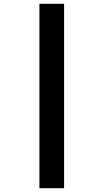

<svg xmlns="http://www.w3.org/2000/svg" viewBox="-20 -780 549 1018"><path d="M189 -759.8H319.8V217.8H189Z"/></svg>

Font: OpenSansExtrabold
Style: Regular
Weight: 800
Foundry: Ascender Corporation
Version: Version 1.10